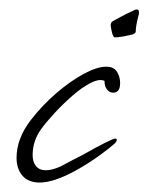

<svg xmlns="http://www.w3.org/2000/svg" viewBox="-20 -366 314 406"><path d="M64 20Q40 20 27.5 5.5Q15 -9 15 -32Q15 -73 45 -112Q69 -143 98.5 -168.5Q128 -194 156.5 -209.5Q185 -225 205 -225Q224 -225 230 -209Q234 -201 234 -190Q234 -170 219 -170Q212 -170 206.5 -176.5Q201 -183 201 -195Q190 -200 171.5 -190.5Q153 -181 133 -163.5Q113 -146 95 -126.5Q77 -107 67 -93Q49 -68 49 -38Q49 -24 56 -15Q63 -6 77 -6Q90 -6 108 -14Q121 -21 132.5 -27Q144 -33 154 -38Q216 -73 224 -73Q227 -73 227 -70Q227 -67 222 -62Q212 -53 190 -37Q168 -21 143 -7Q118 7 97 14Q78 20 64 20ZM223 -287Q219 -287 216.5 -298.5Q214 -310 214 -312Q214 -318 218 -321Q236 -331 248 -337Q260 -343 265 -345Q267 -346 269 -346Q274 -346 274 -340Q274 -338 273.5 -335.5Q273 -333 272 -330Q267 -310 267 -299Q267 -296 260 -293Q252 -291 241 -289Q230 -287 223 -287Z"/></svg>

Font: Allison
Style: Regular
Weight: 400
Designer: Robert E. Leuschke
Foundry: Robert E. Leuschke
Version: Version 1.010; ttfautohint (v1.8.3)